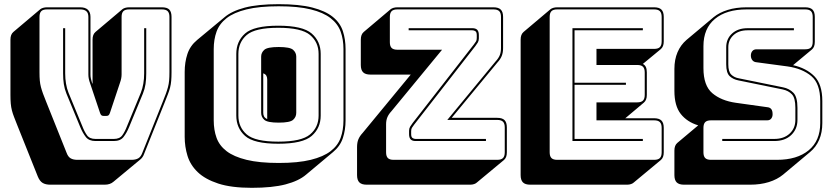

<svg xmlns="http://www.w3.org/2000/svg" viewBox="-20 -765 3971 919"><path d="M221 119Q198 119 184 110.5Q170 102 161 80L63 -165Q54 -188 47.5 -204.5Q41 -221 37 -236.5Q33 -252 31.5 -269.5Q30 -287 30 -311V-575Q30 -588 33.5 -597Q37 -606 44 -612L173 -721Q178 -725 186.5 -727.5Q195 -730 205 -730H364Q388 -730 400.5 -718.5Q413 -707 413 -684V-408Q413 -398 415 -389Q417 -380 420 -370L423 -363V-575Q423 -588 426.5 -597Q430 -606 437 -612L566 -721Q571 -725 579.5 -727.5Q588 -730 598 -730H755Q780 -730 790.5 -719Q801 -708 801 -684V-420Q801 -396 799.5 -378.5Q798 -361 794 -345.5Q790 -330 783.5 -313.5Q777 -297 768 -274L670 -29Q667 -20 662 -13Q657 -6 652 -2L523 105Q515 112 504.5 115.5Q494 119 481 119ZM610 0Q629 0 641.5 -7Q654 -14 661 -33L759 -278Q768 -300 774 -316.5Q780 -333 784 -348Q788 -363 789.5 -379.5Q791 -396 791 -420V-684Q791 -703 782.5 -711.5Q774 -720 755 -720H598Q579 -720 570.5 -711.5Q562 -703 562 -684V-409Q562 -399 560 -389Q558 -379 554 -368L507 -227Q504 -217 500 -213.5Q496 -210 488 -210H477Q469 -210 465 -213.5Q461 -217 458 -227L411 -367Q407 -378 405 -388Q403 -398 403 -408V-684Q403 -703 393 -711.5Q383 -720 364 -720H205Q186 -720 177.5 -711.5Q169 -703 169 -684V-420Q169 -396 170.5 -379.5Q172 -363 176 -348Q180 -333 186 -316.5Q192 -300 201 -278L299 -33Q306 -14 318.5 -7Q331 0 350 0ZM282 -630H292V-414Q292 -388 296 -364.5Q300 -341 308 -321L374 -161Q384 -135 396.5 -117.5Q409 -100 437 -100H525Q553 -100 565.5 -117.5Q578 -135 588 -161L654 -321Q662 -341 666 -364.5Q670 -388 670 -414V-630H680V-414Q680 -386 676.5 -362.5Q673 -339 664 -317L598 -157Q586 -128 571 -109Q556 -90 525 -90H437Q406 -90 391 -109Q376 -128 364 -157L298 -317Q289 -339 285.5 -362.5Q282 -386 282 -414Z M1445 71Q1410 101 1347 117.5Q1284 134 1185 134Q1087 134 1024.5 113.5Q962 93 926.5 59Q891 25 877.5 -19Q864 -63 864 -110V-421Q864 -467 877 -506.5Q890 -546 924 -574L1054 -682Q1089 -712 1151.5 -728.5Q1214 -745 1314 -745Q1412 -745 1474.5 -729Q1537 -713 1572.5 -684.5Q1608 -656 1621 -616.5Q1634 -577 1634 -530V-189Q1634 -143 1621 -104Q1608 -65 1574 -37ZM1624 -189V-530Q1624 -576 1610.5 -613.5Q1597 -651 1562.5 -678Q1528 -705 1467.5 -720Q1407 -735 1314 -735Q1221 -735 1160 -720Q1099 -705 1064.5 -678Q1030 -651 1016.5 -613.5Q1003 -576 1003 -530V-189Q1003 -143 1016.5 -105.5Q1030 -68 1064.5 -41.5Q1099 -15 1160 0Q1221 15 1314 15Q1407 15 1467.5 0Q1528 -15 1562.5 -41.5Q1597 -68 1610.5 -105.5Q1624 -143 1624 -189ZM1515 -212Q1515 -152 1472 -114.5Q1429 -77 1312 -77Q1195 -77 1153 -114.5Q1111 -152 1111 -212V-507Q1111 -567 1153 -604.5Q1195 -642 1312 -642Q1429 -642 1472 -604.5Q1515 -567 1515 -507ZM1121 -212Q1121 -156 1161 -121.5Q1201 -87 1312 -87Q1423 -87 1464 -121.5Q1505 -156 1505 -212V-507Q1505 -563 1464 -597.5Q1423 -632 1312 -632Q1201 -632 1161 -597.5Q1121 -563 1121 -507ZM1230 -225V-494Q1230 -513 1245 -526.5Q1260 -540 1314 -540Q1368 -540 1383 -526.5Q1398 -513 1398 -494V-225Q1398 -205 1383 -191.5Q1368 -178 1314 -178Q1260 -178 1245 -191.5Q1230 -205 1230 -225ZM1240 -225Q1240 -215 1244 -207.5Q1248 -200 1259 -195V-385Q1259 -395 1255 -402.5Q1251 -410 1240 -414Z M2231 119H1735Q1711 119 1700 108Q1689 97 1689 73V-61Q1689 -83 1695.5 -98.5Q1702 -114 1716 -129L1946 -408H1753Q1729 -408 1718 -419Q1707 -430 1707 -454V-575Q1707 -588 1710.5 -597Q1714 -606 1721 -612L1850 -721Q1855 -725 1863.5 -727.5Q1872 -730 1882 -730H2342Q2366 -730 2377 -719Q2388 -708 2388 -684V-535Q2388 -513 2381.5 -497Q2375 -481 2361 -466L2142 -201H2360Q2384 -201 2395 -190Q2406 -179 2406 -155V-36Q2406 -23 2402.5 -14Q2399 -5 2392 1L2262 109Q2258 113 2249.5 116Q2241 119 2231 119ZM2360 0Q2379 0 2387.5 -8.5Q2396 -17 2396 -36V-155Q2396 -174 2387.5 -182.5Q2379 -191 2360 -191H2121L2353 -472Q2366 -486 2372 -500.5Q2378 -515 2378 -535V-684Q2378 -703 2369.5 -711.5Q2361 -720 2342 -720H1882Q1863 -720 1854.5 -711.5Q1846 -703 1846 -684V-563Q1846 -544 1854.5 -535.5Q1863 -527 1882 -527H2096L1853 -232Q1840 -218 1834 -203.5Q1828 -189 1828 -170V-36Q1828 -17 1836.5 -8.5Q1845 0 1864 0ZM2255 -544 1962 -168Q1955 -159 1951.5 -153Q1948 -147 1948 -137V-123Q1948 -109 1954.5 -104.5Q1961 -100 1969 -100H2306V-90H1969Q1953 -90 1945.5 -98Q1938 -106 1938 -123V-139Q1938 -150 1943 -158.5Q1948 -167 1955 -176L2248 -552Q2255 -561 2258.5 -567Q2262 -573 2262 -583V-597Q2262 -611 2255.5 -615.5Q2249 -620 2241 -620H1936V-630H2241Q2257 -630 2264.5 -622Q2272 -614 2272 -597V-581Q2272 -570 2267 -561.5Q2262 -553 2255 -544Z M2982 119H2518Q2494 119 2483 108Q2472 97 2472 73V-575Q2472 -588 2475.5 -597Q2479 -606 2486 -612L2615 -721Q2620 -725 2628.5 -727.5Q2637 -730 2647 -730H3111Q3135 -730 3146 -719Q3157 -708 3157 -684V-567Q3157 -554 3153.5 -545Q3150 -536 3143 -530L3057 -459Q3067 -454 3071.5 -444Q3076 -434 3076 -418V-311Q3076 -298 3072.5 -289Q3069 -280 3062 -274L2973 -199H3111Q3135 -199 3146 -188Q3157 -177 3157 -153V-36Q3157 -23 3153.5 -14Q3150 -5 3143 1L3013 109Q3009 113 3000.5 116Q2992 119 2982 119ZM3111 0Q3130 0 3138.5 -8.5Q3147 -17 3147 -36V-153Q3147 -172 3138.5 -180.5Q3130 -189 3111 -189H2835V-275H3030Q3049 -275 3057.5 -283.5Q3066 -292 3066 -311V-418Q3066 -437 3057.5 -445.5Q3049 -454 3030 -454H2835V-531H3111Q3130 -531 3138.5 -539.5Q3147 -548 3147 -567V-684Q3147 -703 3138.5 -711.5Q3130 -720 3111 -720H2647Q2628 -720 2619.5 -711.5Q2611 -703 2611 -684V-36Q2611 -17 2619.5 -8.5Q2628 0 2647 0ZM3057 -100V-90H2720V-630H3057V-620H2730V-369H2976V-359H2730V-100Z M3254 119Q3230 119 3219 108Q3208 97 3208 73V-44Q3208 -57 3211.5 -66Q3215 -75 3222 -81L3322 -165Q3269 -181 3238.5 -219.5Q3208 -258 3208 -330V-435Q3208 -480 3223 -515Q3238 -550 3266 -574L3396 -683Q3423 -705 3463 -717.5Q3503 -730 3554 -730H3834Q3858 -730 3869 -719Q3880 -708 3880 -684V-565Q3880 -552 3876.5 -543Q3873 -534 3866 -528L3776 -453Q3839 -439 3877.5 -400.5Q3916 -362 3916 -281V-176Q3916 -131 3901 -96Q3886 -61 3857 -37L3728 71Q3700 94 3660 106.5Q3620 119 3570 119ZM3699 0Q3795 0 3850.5 -45.5Q3906 -91 3906 -176V-281Q3906 -365 3863 -401Q3820 -437 3750 -447L3601 -467Q3588 -468 3581 -477Q3574 -486 3574 -499Q3574 -512 3581 -520.5Q3588 -529 3601 -529H3834Q3853 -529 3861.5 -537.5Q3870 -546 3870 -565V-684Q3870 -703 3861.5 -711.5Q3853 -720 3834 -720H3554Q3457 -720 3402 -674.5Q3347 -629 3347 -544V-439Q3347 -355 3389.5 -319Q3432 -283 3502 -273L3652 -252Q3665 -251 3671.5 -243Q3678 -235 3678 -218Q3678 -206 3671.5 -197.5Q3665 -189 3652 -189H3383Q3364 -189 3355.5 -180.5Q3347 -172 3347 -153V-36Q3347 -17 3355.5 -8.5Q3364 0 3383 0ZM3780 -630V-620H3558Q3516 -620 3491 -597Q3466 -574 3466 -539V-457Q3466 -422 3480 -408Q3494 -394 3517 -390L3728 -347Q3758 -341 3777.5 -321Q3797 -301 3797 -249V-191Q3797 -147 3767 -118.5Q3737 -90 3686 -90H3437V-100H3686Q3732 -100 3759.5 -125.5Q3787 -151 3787 -191V-249Q3787 -296 3770.5 -313.5Q3754 -331 3726 -337L3515 -380Q3489 -385 3472.5 -400.5Q3456 -416 3456 -457V-539Q3456 -579 3484 -604.5Q3512 -630 3558 -630Z"/></svg>

Font: Bungee Shade
Style: Regular
Weight: 400
Designer: David Jonathan Ross
Foundry: David Jonathan Ross
Version: Version 1.001;PS 1.0;hotconv 1.0.72;makeotf.lib2.5.5900